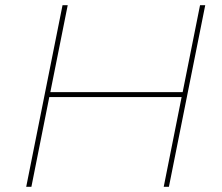

<svg xmlns="http://www.w3.org/2000/svg" viewBox="-20 -720 856 740"><path d="M751 -700H771L631 0H611L680 -346H170L101 0H81L221 -700H241L174 -365H684Z"/></svg>

Font: Montserrat Thin
Style: Italic
Weight: 100
Italic angle: -11.3°
Designer: Julieta Ulanovsky
Foundry: Julieta Ulanovsky
Version: Version 9.000; ttfautohint (v1.8.4.7-5d5b)